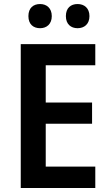

<svg xmlns="http://www.w3.org/2000/svg" viewBox="-20 -933 547 953"><path d="M121 -853C121 -812 146 -793 179 -793C211 -793 237 -813 237 -853C237 -893 211 -913 179 -913C146 -913 121 -894 121 -853ZM307 -853C307 -813 332 -793 365 -793C398 -793 424 -813 424 -853C424 -893 398 -913 365 -913C332 -913 307 -894 307 -853ZM453 0V-106H207V-319H437V-424H207V-609H453V-714H83V0Z"/></svg>

Font: Noto Sans Myanmar SemiCondensed SemiBold
Style: Regular
Weight: 600
Width: 4
Designer: Monotype Design Team
Foundry: Monotype Imaging Inc.
Version: Version 2.107